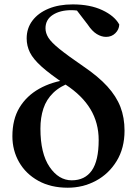

<svg xmlns="http://www.w3.org/2000/svg" viewBox="-20 -839 635 874"><path d="M288.5 15.5Q211.1 15.5 154.4 -16Q97.7 -47.4 67 -100.8Q36.4 -154.2 36.4 -219Q36.4 -295.8 68.7 -349.3Q101.1 -402.8 158.3 -434.9Q215.5 -467 289.1 -476.6V-487.7L306.7 -465.6Q254.1 -447.1 222.6 -416.6Q191.1 -386.1 177.6 -345Q164 -303.9 164 -253.5Q164 -140.4 205.6 -79.3Q247.1 -18.2 306.7 -18.2Q366.5 -18.2 397.9 -62.9Q429.2 -107.6 429.2 -201.4Q429.2 -279.5 391.8 -341.9Q354.4 -404.3 278.5 -453.9Q207.8 -501.2 169.5 -535.6Q131.2 -570 116.3 -600.1Q101.4 -630.2 101.4 -664.2Q101.4 -710.4 127.7 -745.2Q154 -780.1 201 -799.5Q247.9 -819 311.2 -819Q390 -819 445.8 -792.8Q501.6 -766.6 522.9 -727.4Q522.1 -704.8 505.2 -688Q488.3 -671.1 462.8 -671.1Q441.8 -671.1 420.6 -684Q399.4 -696.9 379.5 -726.8L323.1 -800.4L383.3 -795.1L386.1 -770.4Q371.2 -780.2 350.5 -786.5Q329.8 -792.7 304.5 -792.7Q253.6 -792.7 220.4 -771.3Q187.1 -749.8 187.1 -710.3Q187.1 -688.7 200.2 -667.5Q213.3 -646.4 250.4 -616.4Q287.4 -586.4 359.5 -536.9Q427.3 -491 468.4 -445.9Q509.4 -400.9 528.2 -352.3Q546.9 -303.6 546.9 -244.2Q546.9 -164.9 511.2 -106.3Q475.5 -47.7 416.7 -16.1Q357.8 15.5 288.5 15.5Z"/></svg>

Font: Noto Serif SC ExtraLight
Style: Regular
Weight: 200
Designer: Ryoko NISHIZUKA 西塚涼子 (kana & ideographs); Frank Grießhammer (Latin, Greek & Cyrillic); Wenlong ZHANG 张文龙 (bopomofo); San
Foundry: Adobe
Version: Version 2.002-H1;hotconv 1.1.0;makeotfexe 2.6.0